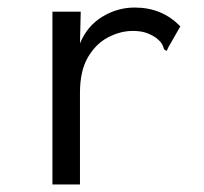

<svg xmlns="http://www.w3.org/2000/svg" viewBox="-20 -488 540 509"><path d="M119 -457H194L192 -373Q211 -419 251 -443.5Q291 -468 337 -468Q410 -468 458 -418L426 -362L422 -353L415 -357Q413 -365 409 -372Q405 -379 392 -389Q376 -399 362.5 -402.5Q349 -406 332 -406Q299 -406 266.5 -389Q234 -372 213 -336Q192 -300 192 -242V1H119Z"/></svg>

Font: Inconsolata Nerd Font Mono
Style: Regular
Weight: 400
Monospace: yes
Designer: Raph Levien, Cyreal, Brenton Simpson
Foundry: Raph Levien, Cyreal, Google
Version: Version 3.000; ttfautohint (v1.8.3);Nerd Fonts 3.0.2